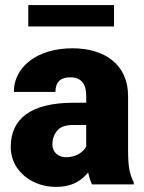

<svg xmlns="http://www.w3.org/2000/svg" viewBox="-20 -729 571 759"><path d="M508.8 0V-8.3C501.5 -21.5 496.1 -37.1 492.2 -55.2C488.3 -72.8 486.3 -98.6 486.3 -133.3V-349.6C486.3 -475.1 392.1 -538.1 266.6 -538.1C126 -538.1 34.7 -463.9 34.7 -365.7H199.2C199.2 -404.3 218.8 -423.3 257.8 -423.3C303.2 -423.3 320.8 -395 320.8 -350.6V-322.8H270C100.1 -322.8 22.5 -257.8 22.5 -148.9C22.5 -117.7 30.8 -90.3 46.9 -66.4C79.6 -18.6 136.7 9.8 201.7 9.8C265.6 9.8 303.2 -15.6 328.6 -47.4C332.5 -28.3 337.4 -12.7 343.8 0ZM240.7 -107.4C210 -107.4 187 -127.9 187 -157.7C187 -177.7 192.9 -195.8 205.1 -211.4C217.3 -227.1 238.3 -234.9 269 -234.9H320.8V-149.4C309.1 -127.9 281.2 -107.4 240.7 -107.4ZM91.8 -709V-624.5H430.7V-709Z"/></svg>

Font: Vazirmatn Black
Style: Regular
Weight: 900
Designer: Saber Rastikerdar
Foundry: Saber Rastikerdar
Version: Version 33.003